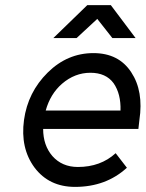

<svg xmlns="http://www.w3.org/2000/svg" viewBox="-20 -720 570 752"><path d="M189 -571H280L361 -646L420 -571H511L414 -700H322ZM522 -215 526 -250Q543 -363 494 -437Q445 -512 346 -512Q244 -512 167 -436Q89 -359 74 -250Q59 -140 115 -64Q172 12 274 12Q395 12 477 -63L433 -120Q374 -66 285 -66Q223 -66 185 -109Q167 -130 158 -156.5Q149 -183 149 -215ZM334 -435Q395 -435 425 -394Q454 -352 452 -287H159Q177 -352 223 -392Q273 -435 334 -435Z"/></svg>

Font: Unageo
Style: Regular-Italic
Weight: 400
Designer: Richard Sepsi
Foundry: Richard Sepsi
Version: Version 2.000